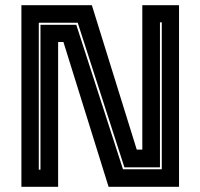

<svg xmlns="http://www.w3.org/2000/svg" viewBox="-20 -720 772 740"><path d="M129.5 -66H136V-624.5H274L454 -67.5H603.5V-634H596.5V-75H459.5L279.5 -632.5H129.5ZM62.5 0V-700H334L507 -143.5H528.5V-700H670V0H398.5L224.5 -558H204V0Z"/></svg>

Font: Tourney Thin ExtraBold
Style: Regular
Weight: 800
Version: Version 1.015